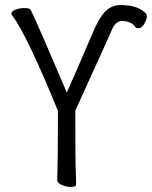

<svg xmlns="http://www.w3.org/2000/svg" viewBox="-20 -733 603 762"><path d="M260 9Q244 9 225.5 1Q207 -7 207 -19Q210 -108 210 -293Q86 -596 29 -671Q25 -677 25 -679Q25 -689 42.5 -695Q60 -701 76 -701Q98 -701 102 -694Q134 -627 245 -366Q275 -431 336 -575Q349 -606 358 -625Q382 -676 406.5 -695.5Q431 -715 468 -713L477 -712Q528 -710 559 -680Q563 -674 563 -668Q562 -655 552 -637.5Q542 -620 528 -621Q518 -621 514 -630Q498 -648 468 -650Q439 -651 423.5 -614Q408 -577 396 -552L279 -294Q279 -95 280 -74Q282 -25 282 -1Q282 9 260 9Z"/></svg>

Font: LXGW WenKai Mono Lite
Style: Regular
Weight: 400
Monospace: yes
Designer: LXGW / Fontworks Inc.
Foundry: LXGW / Fontworks Inc.
Version: Version 1.520; June 14, 2025